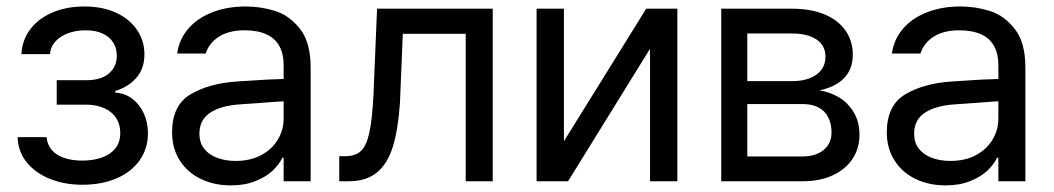

<svg xmlns="http://www.w3.org/2000/svg" viewBox="-20 -557 3238 590"><path d="M232.4 -63.5Q266.6 -63.5 293 -72.8Q319.3 -82 334.5 -101.1Q349.6 -120.1 349.6 -148.4Q349.6 -174.8 336.9 -194.3Q324.2 -213.9 300.3 -224.6Q276.4 -235.4 244.1 -235.4H154.3V-310.5H244.1Q291 -310.5 314.9 -331.5Q338.9 -352.5 338.9 -385.7Q338.9 -409.2 327.6 -426.8Q316.4 -444.3 294.9 -454.1Q273.4 -463.9 243.2 -463.9Q212.9 -463.9 188.5 -454.6Q164.1 -445.3 149.4 -428.7Q134.8 -412.1 133.8 -390.6H45.9Q47.9 -433.6 72.8 -466.8Q97.7 -500 141.1 -518.6Q184.6 -537.1 239.3 -537.1Q294.9 -537.1 336.4 -518.1Q377.9 -499 400.9 -465.3Q423.8 -431.6 423.8 -389.6Q423.8 -346.7 399.4 -318.4Q375 -290 334 -277.3V-272.5Q364.3 -270.5 386.7 -253.4Q409.2 -236.3 421.9 -208.5Q434.6 -180.7 434.6 -147.5Q434.6 -100.6 409.2 -64.5Q383.8 -28.3 337.9 -8.8Q292 10.7 233.4 10.7Q177.7 10.7 132.3 -7.8Q86.9 -26.4 61 -59.6Q35.2 -92.8 34.2 -135.7H123Q125 -113.3 138.7 -96.7Q152.3 -80.1 176.8 -71.8Q201.2 -63.5 232.4 -63.5Z M773.4 -240.2 717.8 -236.3Q658.2 -232.4 625.5 -210.4Q592.8 -188.5 592.8 -146.5Q592.8 -119.1 606.9 -100.6Q621.1 -82 646.5 -72.3Q671.9 -62.5 704.1 -62.5Q750 -62.5 783.2 -80.6Q816.4 -98.6 834 -128.4Q851.6 -158.2 851.6 -192.4V-357.4Q851.6 -391.6 838.4 -415.5Q825.2 -439.5 798.3 -451.7Q771.5 -463.9 731.4 -463.9Q683.6 -463.9 652.8 -444.3Q622.1 -424.8 612.3 -392.6H524.4Q530.3 -435.5 558.1 -468.3Q585.9 -501 631.8 -519Q677.7 -537.1 735.4 -537.1Q781.2 -537.1 825.2 -523.4Q869.1 -509.8 901.9 -468.3Q934.6 -426.8 934.6 -349.6V0H851.6V-72.3H847.7Q837.9 -51.8 817.9 -32.7Q797.9 -13.7 765.1 -0.5Q732.4 12.7 689.5 12.7Q638.7 12.7 597.7 -6.8Q556.6 -26.4 532.7 -63.5Q508.8 -100.6 508.8 -150.4Q508.8 -233.4 565.4 -267.1Q622.1 -300.8 708 -306.6Q717.8 -307.6 801.8 -312.5L857.4 -314.5L858.4 -246.1Q849.6 -246.1 773.4 -240.2Z M1022.5 -77.1H1041Q1072.3 -77.1 1089.4 -93.3Q1106.4 -109.4 1115.2 -150.4Q1124 -191.4 1127.9 -269.5Q1127.9 -276.4 1128.4 -282.7Q1128.9 -289.1 1128.9 -295.9L1138.7 -530.3H1494.1V0H1411.1V-453.1H1217.8L1210 -264.6Q1210 -258.8 1209.5 -252.4Q1209 -246.1 1209 -240.2Q1203.1 -157.2 1187 -105.5Q1170.9 -53.7 1138.2 -26.9Q1105.5 0 1050.8 0H1022.5Z M1965.8 -530.3H2061.5V0H1977.5V-407.2L1725.6 0H1628.9V-530.3H1712.9V-123Z M2196.3 -530.3H2413.1Q2470.7 -530.3 2512.7 -513.2Q2554.7 -496.1 2577.6 -463.9Q2600.6 -431.6 2600.6 -389.6Q2600.6 -343.8 2573.2 -316.4Q2545.9 -289.1 2498 -279.3Q2530.3 -274.4 2558.1 -257.8Q2585.9 -241.2 2603.5 -211.9Q2621.1 -182.6 2621.1 -142.6Q2621.1 -101.6 2600.1 -69.3Q2579.1 -37.1 2539.6 -18.6Q2500 0 2446.3 0H2196.3ZM2535.2 -149.4Q2535.2 -176.8 2524.9 -196.8Q2514.6 -216.8 2494.6 -227.1Q2474.6 -237.3 2446.3 -237.3H2276.4V-76.2H2446.3Q2473.6 -76.2 2493.7 -85.4Q2513.7 -94.7 2524.4 -110.8Q2535.2 -127 2535.2 -149.4ZM2516.6 -382.8Q2516.6 -417 2489.3 -435.5Q2461.9 -454.1 2413.1 -454.1H2276.4V-307.6H2413.1Q2445.3 -307.6 2468.8 -316.9Q2492.2 -326.2 2504.4 -342.8Q2516.6 -359.4 2516.6 -382.8Z M2969.7 -240.2 2914.1 -236.3Q2854.5 -232.4 2821.8 -210.4Q2789.1 -188.5 2789.1 -146.5Q2789.1 -119.1 2803.2 -100.6Q2817.4 -82 2842.8 -72.3Q2868.2 -62.5 2900.4 -62.5Q2946.3 -62.5 2979.5 -80.6Q3012.7 -98.6 3030.3 -128.4Q3047.9 -158.2 3047.9 -192.4V-357.4Q3047.9 -391.6 3034.7 -415.5Q3021.5 -439.5 2994.6 -451.7Q2967.8 -463.9 2927.7 -463.9Q2879.9 -463.9 2849.1 -444.3Q2818.4 -424.8 2808.6 -392.6H2720.7Q2726.6 -435.5 2754.4 -468.3Q2782.2 -501 2828.1 -519Q2874 -537.1 2931.6 -537.1Q2977.5 -537.1 3021.5 -523.4Q3065.4 -509.8 3098.1 -468.3Q3130.9 -426.8 3130.9 -349.6V0H3047.9V-72.3H3043.9Q3034.2 -51.8 3014.2 -32.7Q2994.1 -13.7 2961.4 -0.5Q2928.7 12.7 2885.7 12.7Q2835 12.7 2793.9 -6.8Q2752.9 -26.4 2729 -63.5Q2705.1 -100.6 2705.1 -150.4Q2705.1 -233.4 2761.7 -267.1Q2818.4 -300.8 2904.3 -306.6Q2914.1 -307.6 2998 -312.5L3053.7 -314.5L3054.7 -246.1Q3045.9 -246.1 2969.7 -240.2Z"/></svg>

Font: Pretendard GOV Variable
Style: Regular
Weight: 400
Designer: Base glyphs from Inter by Rasmus Andersson; Hangul glyphs from Noto Sans CJK(Source Han Sans) by Jang Soo-young and Kang
Foundry: Kil Hyung-jin
Version: Version 1.307;Glyphs 3.2 (3192)